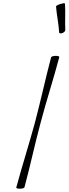

<svg xmlns="http://www.w3.org/2000/svg" viewBox="-20 -1151 421 1179"><path d="M324 -1112C328 -1059 340 -1008 343 -954C342 -947 350 -944 360 -947C371 -950 380 -958 381 -966C378 -1019 383 -1074 379 -1128C380 -1132 368 -1132 353 -1127C338 -1123 325 -1116 324 -1112ZM294 -800C259 -667 230 -533 195 -400C159 -267 116 -133 80 0C78 4 87 8 101 8C115 8 128 4 130 0C166 -133 194 -267 230 -400C265 -533 309 -667 344 -800C346 -804 337 -808 323 -808C309 -808 296 -804 294 -800Z"/></svg>

Font: Nupuram Thin Italic
Style: Regular
Weight: 100
Designer: Santhosh Thottingal (santhosh.thottingal@gmail.com)
Foundry: SMC
Version: Version 1.000